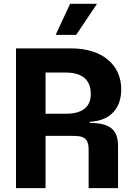

<svg xmlns="http://www.w3.org/2000/svg" viewBox="-20 -979 696 999"><path d="M63.2 0H217V-272H356.5C407.7 -272 441.1 -266.3 441.1 -200.3V0H594.1V-218.8C594.1 -301.1 555.8 -339.5 446.7 -339.5V-345.2C568.5 -351.6 610.8 -429.3 610.8 -514.9C610.8 -639.2 514.9 -727.3 350.1 -727.3H63.2ZM217 -387.1V-601.6H320.7C409.8 -601.6 452.4 -562.1 452.4 -489.7C452.4 -423.3 409.8 -387.1 321.4 -387.1ZM269.5 -797.6H376.4L484.7 -959.2H344.8Z"/></svg>

Font: GiG Sans
Style: Bold
Weight: 700
Designer: Andreas Faust
Version: Version 1.100;FEAKit 1.0